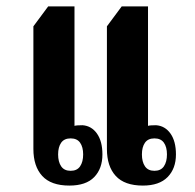

<svg xmlns="http://www.w3.org/2000/svg" viewBox="-20 -572 608 598"><path d="M196 6Q139 6 111.5 -24Q84 -54 84 -108V-490L130 -552H212V-180Q218 -182 237 -182Q265 -180 282 -156Q299 -132 299 -91Q299 -47 273.5 -20.5Q248 6 196 6ZM425 6Q368 6 340.5 -24Q313 -54 313 -108V-490L359 -552H441V-180Q447 -182 466 -182Q494 -180 511 -156Q528 -132 528 -91Q528 -47 502 -20.5Q476 6 425 6ZM200 -40Q220 -40 229.5 -54Q239 -68 239 -91Q239 -114 229.5 -127.5Q220 -141 200 -141Q180 -141 170.5 -127.5Q161 -114 161 -91Q161 -68 170.5 -54Q180 -40 200 -40ZM461 -40Q481 -40 490.5 -54Q500 -68 500 -91Q500 -114 490.5 -127.5Q481 -141 461 -141Q441 -141 431.5 -127.5Q422 -114 422 -91Q422 -68 431.5 -54Q441 -40 461 -40Z"/></svg>

Font: Noto Serif Thai ExtraCondensed
Style: Bold
Weight: 700
Width: 2
Designer: Monotype Design Team
Foundry: Monotype Imaging Inc.
Version: Version 2.002; ttfautohint (v1.8.4.7-5d5b)